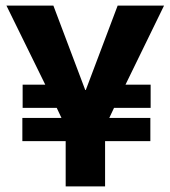

<svg xmlns="http://www.w3.org/2000/svg" viewBox="-20 -673 610 687"><path d="M60 -168V-251H200L183 -287H61V-370H142L3 -653H171L285 -351H287L401 -653H567L429 -370H519V-287H388L371 -251H518V-168H356V-6H215V-168Z"/></svg>

Font: Bricolage Grotesque 96pt Bricolage Grotesque 48pt Regular
Style: Bold
Weight: 700
Designer: Mathieu Triay
Foundry: Atelier Triay
Version: Version 1.001; ttfautohint (v1.8.4.7-5d5b);gftools[0.9.33.de